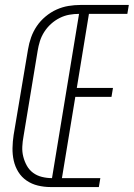

<svg xmlns="http://www.w3.org/2000/svg" viewBox="-20 -755 540 775"><path d="M184 0 305 -735H500L494 -699H339L290 -400H436L430 -364H284L230 -36H385L379 0ZM184 0Q158 0 133 -6Q108 -12 87.5 -26Q67 -40 54 -61Q41 -82 35.5 -106.5Q30 -131 30.5 -157.5Q31 -184 35 -210L93 -555Q97 -580 105.5 -604Q114 -628 128.5 -649.5Q143 -671 164 -688.5Q185 -706 208.5 -716.5Q232 -727 256.5 -731Q281 -735 305 -735L299 -699Q279 -699 259.5 -695.5Q240 -692 221 -682.5Q202 -673 186 -658.5Q170 -644 158.5 -626Q147 -608 141 -588.5Q135 -569 132 -550L75 -205Q71 -184 70 -163Q69 -142 74 -122.5Q79 -103 88.5 -86Q98 -69 113.5 -57.5Q129 -46 149 -41Q169 -36 190 -36Z"/></svg>

Font: Iosevka Extralight
Style: Italic
Weight: 200
Italic angle: -9°
Monospace: yes
Designer: Belleve Invis
Foundry: Belleve Invis
Version: Version 32.5.0; ttfautohint (v1.8.4)